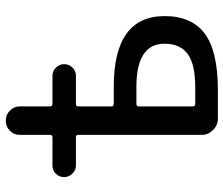

<svg xmlns="http://www.w3.org/2000/svg" viewBox="-76 -714 790 679"><g transform="rotate(-90 319.5 -375.0)"><path d="M282.2 -279.3V-88.9Q282.2 -80.1 291 -80.1H351.6Q431.6 -80.1 467.8 -106.9Q503.9 -133.8 503.9 -188.5Q503.9 -288.1 351.6 -288.1H291Q282.2 -288.1 282.2 -279.3ZM73.2 -502Q56.6 -502 44.4 -514.6Q32.2 -527.3 32.2 -543.9Q32.2 -560.5 43.9 -572.8Q55.7 -585 73.2 -585H172.9Q181.6 -585 181.6 -593.8V-700.2Q181.6 -721.7 196.3 -735.8Q210.9 -750 231.9 -750Q252.9 -750 267.6 -735.4Q282.2 -720.7 282.2 -700.2V-593.8Q282.2 -585 291 -585H390.6Q407.2 -585 419.4 -572.8Q431.6 -560.5 431.6 -543.9Q431.6 -527.3 419.9 -514.6Q408.2 -502 390.6 -502H291Q282.2 -502 282.2 -494.1V-376Q282.2 -368.2 291 -368.2H351.6Q601.6 -368.2 601.6 -188.5Q601.6 -92.8 539.6 -46.4Q477.5 0 339.8 0H239.3Q215.8 0 198.7 -17.1Q181.6 -34.2 181.6 -56.6V-494.1Q181.6 -502 172.9 -502Z"/></g></svg>

Font: Rounded Mgen+ 2p medium
Style: Regular
Weight: 500
Designer: [Source Han Sans]
Ryoko NISHIZUKA  (kana & ideographs); Paul D. Hunt (Latin, Greek & Cyrillic); Wenlong ZHANG  (bopomofo
Version: Version 1.059.20150602